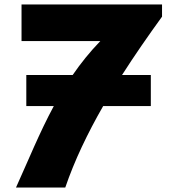

<svg xmlns="http://www.w3.org/2000/svg" viewBox="-20 -845 802 865"><path d="M710 -825H77V-660H432C384.4 -610.7 343.4 -559.5 307.3 -507H98.5V-367H222.3C157.5 -246.9 107.7 -122.6 52 0H274C315.8 -122.3 374.5 -244.7 444.7 -367H659.5V-507H529.7C585.7 -594.7 646.5 -682.3 710 -770Z"/></svg>

Font: Hussar Techniczny
Style: Bold 
Weight: 700
Foundry: Cannot Into Space Fonts
Version: Version 0.77